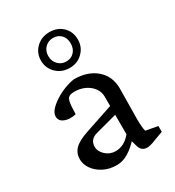

<svg xmlns="http://www.w3.org/2000/svg" viewBox="-166 -767 794 872"><g transform="rotate(-30 231.5 -330.5)"><path d="M191.4 7.8Q152.3 7.8 122.1 -7.8Q91.8 -23.4 74.7 -47.9Q57.6 -72.3 57.6 -98.6Q57.6 -130.9 78.6 -152.3Q99.6 -173.8 149.4 -190.4L297.9 -240.2V-290Q297.9 -314.5 283.2 -334.5Q268.6 -354.5 244.1 -366.2Q219.7 -377.9 189.5 -377.9Q165 -377.9 156.2 -367.7Q147.5 -357.4 145.5 -327.1L143.6 -286.1Q108.4 -278.3 84 -288.6Q59.6 -298.8 59.6 -322.3Q59.6 -338.9 74.2 -355.5Q88.9 -372.1 112.3 -387.2Q135.7 -402.3 162.6 -413.1Q189.5 -423.8 215.8 -427.7Q287.1 -427.7 331.1 -390.1Q375 -352.5 376 -290L374 -126Q374 -108.4 375.5 -90.3Q377 -72.3 379.9 -63.5L442.4 -51.8V-21.5L394.5 -3.9Q380.9 2 369.1 4.9Q357.4 7.8 349.6 7.8Q319.3 7.8 310.5 -26.4L299.8 -64.5H314.5Q282.2 -28.3 252.4 -10.3Q222.7 7.8 191.4 7.8ZM217.8 -49.8Q240.2 -49.8 260.3 -60.1Q280.3 -70.3 297.9 -91.8V-194.3L188.5 -165Q165 -159.2 154.8 -146.5Q144.5 -133.8 144.5 -114.3Q144.5 -89.8 166.5 -69.8Q188.5 -49.8 217.8 -49.8ZM226.6 -481.4Q184.6 -481.4 156.7 -508.8Q128.9 -536.1 128.9 -575.2Q128.9 -615.2 156.7 -642.1Q184.6 -668.9 226.6 -668.9Q268.6 -668.9 295.4 -642.6Q322.3 -616.2 322.3 -575.2Q322.3 -536.1 294.9 -508.8Q267.6 -481.4 226.6 -481.4ZM227.5 -514.6Q252.9 -514.6 269 -531.7Q285.2 -548.8 285.2 -576.2Q285.2 -604.5 269 -621.1Q252.9 -637.7 227.5 -637.7Q202.1 -637.7 185.1 -620.6Q168 -603.5 168 -576.2Q168 -549.8 185.1 -532.2Q202.1 -514.6 227.5 -514.6Z"/></g></svg>

Font: Crimson Pro ExtraLight
Style: Regular
Weight: 400
Version: Version 1.002